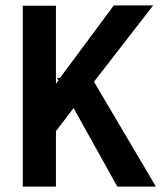

<svg xmlns="http://www.w3.org/2000/svg" viewBox="-20 -687 610 707"><path d="M186 0H64V-666H186V-378L195 -391L190 -400H201L399 -667H544L326 -386L554 0H412L251 -289L186 -204Z"/></svg>

Font: Epunda Sans SemiBold
Style: Regular
Weight: 600
Designer: Simon Atzbach
Foundry: typofactur
Version: Version 2.204; ttfautohint (v1.8.4.7-5d5b)